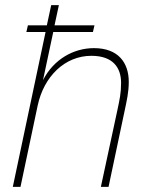

<svg xmlns="http://www.w3.org/2000/svg" viewBox="-20 -730 585 750"><path d="M30 0H60L127 -317C151 -431 233 -512 337 -512C423 -512 453 -464 453 -406C453 -366 447 -340 439 -302L374 0H404L467 -298C475 -336 483 -370 483 -410C483 -485 442 -542 347 -542C268 -542 190 -499 148 -417L188 -605H343L349 -631H193L210 -710H180L163 -631H89L83 -605H158Z"/></svg>

Font: Geist Thin
Style: Italic
Weight: 100
Italic angle: -12°
Designer: Basement.studio, Andrés Briganti, Mateo Zaragoza
Foundry: Basement.studio, Vercel, Andrés Briganti, Guido Ferreyra, Mateo Zaragoza
Version: Version 1.500